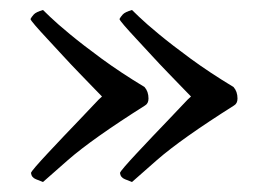

<svg xmlns="http://www.w3.org/2000/svg" viewBox="-20 -436 519 384"><path d="M362 -243Q357 -239 345 -226Q333 -213 317.5 -197Q302 -181 285 -163Q268 -145 253.5 -129.5Q239 -114 229.5 -103Q220 -92 220 -90Q221 -81 230 -77.5Q239 -74 244 -72Q246 -74 294 -116Q342 -158 448 -225Q455 -229 455 -239Q455 -253 447 -262Q399 -291 361.5 -318.5Q324 -346 298 -367.5Q272 -389 258.5 -402Q245 -415 244 -416Q230 -412 225.5 -407Q221 -402 219 -398Q219 -396 228.5 -385Q238 -374 252 -359Q266 -344 282.5 -326Q299 -308 315 -291.5Q331 -275 343.5 -262Q356 -249 362 -243ZM184 -243Q179 -239 167 -226Q155 -213 139.5 -197Q124 -181 107 -163Q90 -145 75.5 -129.5Q61 -114 51.5 -103Q42 -92 42 -90Q43 -81 52 -77.5Q61 -74 66 -72Q68 -74 116 -116Q164 -158 270 -225Q277 -229 277 -239Q277 -253 269 -262Q221 -291 183.5 -318.5Q146 -346 120 -367.5Q94 -389 80.5 -402Q67 -415 66 -416Q52 -412 47.5 -407Q43 -402 41 -398Q41 -396 50.5 -385Q60 -374 74 -359Q88 -344 104.5 -326Q121 -308 137 -291.5Q153 -275 165.5 -262Q178 -249 184 -243Z"/></svg>

Font: Vermiglione Medium
Style: Regular
Weight: 500
Version: Version 1.000